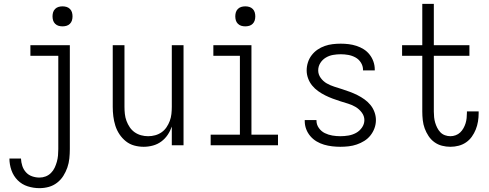

<svg xmlns="http://www.w3.org/2000/svg" viewBox="-20 -755 2540 998"><path d="M185 223Q154 223 124 213.5Q94 204 72 182Q50 160 39.5 130Q29 100 29 69H89Q90 89 96 107.5Q102 126 115 140.5Q128 155 147 161.5Q166 168 185 168Q202 168 217.5 162Q233 156 245 144Q257 132 264 117Q271 102 275.5 86Q280 70 281.5 53.5Q283 37 283 20V-465H138V-520H343V20Q343 44 340.5 68.5Q338 93 330 116Q322 139 309 159.5Q296 180 276.5 195Q257 210 233.5 216.5Q210 223 185 223ZM305 -618Q294 -618 284 -621Q274 -624 266.5 -631.5Q259 -639 256 -649Q253 -659 253 -670Q253 -681 256 -691Q259 -701 266.5 -708.5Q274 -716 284 -719Q294 -722 305 -722Q316 -722 326 -719Q336 -716 343.5 -708.5Q351 -701 354 -691Q357 -681 357 -670Q357 -659 354 -649Q351 -639 343.5 -631.5Q336 -624 326 -621Q316 -618 305 -618Z M727 8Q702 8 678 1.5Q654 -5 634.5 -20.5Q615 -36 601 -57Q587 -78 579.5 -102Q572 -126 569 -150.5Q566 -175 566 -200V-520H627V-200Q627 -181 629 -162.5Q631 -144 637.5 -126.5Q644 -109 654.5 -93.5Q665 -78 680 -67.5Q695 -57 713 -52Q731 -47 750 -47Q769 -47 787 -52Q805 -57 820 -67.5Q835 -78 845.5 -93.5Q856 -109 862.5 -126.5Q869 -144 871 -162.5Q873 -181 873 -200V-520H934V0H873V-97Q865 -74 851.5 -54Q838 -34 818.5 -19.5Q799 -5 775 1.5Q751 8 727 8Z M1075 0V-55H1227V-465H1089V-520H1287V-55H1425V0ZM1255 -618Q1244 -618 1234 -621Q1224 -624 1216.5 -631.5Q1209 -639 1206 -649Q1203 -659 1203 -670Q1203 -681 1206 -691Q1209 -701 1216.5 -708.5Q1224 -716 1234 -719Q1244 -722 1255 -722Q1266 -722 1276 -719Q1286 -716 1293.5 -708.5Q1301 -701 1304 -691Q1307 -681 1307 -670Q1307 -659 1304 -649Q1301 -639 1293.5 -631.5Q1286 -624 1276 -621Q1266 -618 1255 -618Z M1749 8Q1728 8 1706.5 5.5Q1685 3 1664.5 -3Q1644 -9 1625.5 -20Q1607 -31 1593 -47.5Q1579 -64 1571.5 -84Q1564 -104 1564 -126V-131H1625V-128Q1625 -107 1637.5 -89.5Q1650 -72 1668.5 -63Q1687 -54 1707.5 -50.5Q1728 -47 1749 -47Q1770 -47 1791 -50.5Q1812 -54 1830.5 -64Q1849 -74 1861.5 -92Q1874 -110 1874 -131Q1874 -152 1860.5 -170Q1847 -188 1828.5 -199Q1810 -210 1790 -216Q1770 -222 1749.5 -228.5Q1729 -235 1709 -242.5Q1689 -250 1670 -259.5Q1651 -269 1633.5 -281.5Q1616 -294 1602.5 -310.5Q1589 -327 1581.5 -347.5Q1574 -368 1574 -389Q1574 -410 1580.5 -430.5Q1587 -451 1600 -468Q1613 -485 1630.5 -497Q1648 -509 1668 -516Q1688 -523 1709 -525.5Q1730 -528 1751 -528Q1772 -528 1792.5 -525.5Q1813 -523 1833 -516.5Q1853 -510 1870.5 -499Q1888 -488 1901 -471.5Q1914 -455 1921 -435Q1928 -415 1928 -394V-389H1867V-392Q1867 -412 1856 -429.5Q1845 -447 1827.5 -456.5Q1810 -466 1790.5 -469.5Q1771 -473 1751 -473Q1731 -473 1711 -469.5Q1691 -466 1673.5 -455.5Q1656 -445 1645 -427.5Q1634 -410 1634 -389Q1634 -368 1647 -350Q1660 -332 1678.5 -321.5Q1697 -311 1717.5 -304.5Q1738 -298 1758.5 -291.5Q1779 -285 1799 -277.5Q1819 -270 1838 -260.5Q1857 -251 1874.5 -238.5Q1892 -226 1905.5 -209.5Q1919 -193 1926.5 -172.5Q1934 -152 1934 -131Q1934 -109 1926.5 -88.5Q1919 -68 1905.5 -51Q1892 -34 1873.5 -22.5Q1855 -11 1834.5 -4Q1814 3 1792.5 5.5Q1771 8 1749 8Z M2321 8Q2299 8 2277.5 2.5Q2256 -3 2238 -16Q2220 -29 2207.5 -48Q2195 -67 2187.5 -87.5Q2180 -108 2177.5 -130.5Q2175 -153 2175 -175V-465H2070V-520H2175V-735H2235V-520H2420V-465H2235V-175Q2235 -160 2236.5 -145.5Q2238 -131 2242 -117.5Q2246 -104 2252.5 -91Q2259 -78 2269 -67.5Q2279 -57 2293 -52Q2307 -47 2321 -47Q2335 -47 2348.5 -52Q2362 -57 2372 -66.5Q2382 -76 2389 -88.5Q2396 -101 2400 -114Q2404 -127 2405.5 -141Q2407 -155 2407 -169V-176H2468V-166Q2468 -145 2464.5 -123.5Q2461 -102 2453 -82Q2445 -62 2432.5 -44.5Q2420 -27 2402.5 -15Q2385 -3 2364 2.5Q2343 8 2321 8Z"/></svg>

Font: Iosevka Term Curly Light
Style: Regular
Weight: 300
Designer: Belleve Invis
Foundry: Belleve Invis
Version: Version 32.3.0